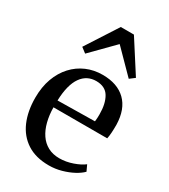

<svg xmlns="http://www.w3.org/2000/svg" viewBox="-202 -919 904 1026"><g transform="rotate(30 250.0 -405.5)"><path d="M269 11Q188 11 134 -24Q80 -59 53 -121.5Q26 -184 26 -267Q26 -333 45.2 -385.8Q64.5 -438.5 98.8 -475.8Q133 -513 178.8 -532.8Q224.5 -552.5 277.5 -552.5Q369 -552.5 420.2 -502.8Q471.5 -453 474 -358.5Q474 -328.5 472.5 -307.2Q471 -286 467.5 -270.5H136Q136.5 -223 146.8 -182.8Q157 -142.5 177 -112.8Q197 -83 227.5 -66.5Q258 -50 298.5 -50Q339.5 -50 380.5 -64.5Q421.5 -79 444 -97L461 -60.5Q443.5 -42.5 413.2 -26.2Q383 -10 345.5 0.5Q308 11 269 11ZM136.5 -313 365.5 -316.5Q367 -326.5 367.5 -338.8Q368 -351 368 -361.5Q368 -427 344.2 -466.8Q320.5 -506.5 264.5 -506.5Q236.5 -506.5 213.5 -494.8Q190.5 -483 173.8 -459.2Q157 -435.5 147.5 -399Q138 -362.5 136.5 -313ZM139 -603.5 107.5 -627.5 233 -822H314L439 -627L408 -603.5L273.5 -740Z"/></g></svg>

Font: Merriweather 60pt
Style: Regular
Weight: 400
Version: Version 2.100